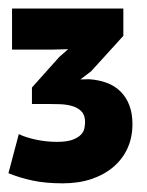

<svg xmlns="http://www.w3.org/2000/svg" viewBox="-20 -779 340 443"><path d="M0 -356ZM111.3 -451.7Q134.3 -451.7 147.2 -456.5Q160.2 -461.4 166.7 -468.3Q173.3 -475.1 174.8 -483.2Q176.3 -491.2 176.3 -497.6Q176.3 -513.7 167.7 -522.2Q159.2 -530.8 146.2 -534.4Q133.3 -538.1 118.2 -538.6Q103 -539.1 89.4 -539.1H53.7V-577.1L116.7 -647.5L137.2 -665.5L101.6 -664.6H7.8V-759.3H264.6V-696.3L190.4 -614.7L165.5 -595.7L185.5 -596.2Q208 -594.7 226.3 -587.9Q244.6 -581.1 257.8 -568.1Q271 -555.2 278.3 -536.4Q285.6 -517.6 285.6 -492.2Q285.6 -462.9 274.7 -438Q263.7 -413.1 242.7 -394.8Q221.7 -376.5 191.9 -366.2Q162.1 -356 125 -356Q85 -356 54.7 -362.5Q24.4 -369.1 -0.5 -379.4L23.4 -469.7Q37.6 -462.4 62 -457Q86.4 -451.7 111.3 -451.7Z"/></svg>

Font: PT Astra Sans
Style: Bold
Weight: 700
Designer: A.Korolkova, I. Chaeva
Foundry: ParaType Ltd
Version: Version 1.001; ttfautohint (v1.6)